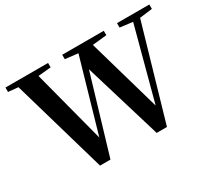

<svg xmlns="http://www.w3.org/2000/svg" viewBox="-140 -991 1372 1245"><g transform="rotate(-30 545.5 -368.5)"><path d="M845 -708 940 -696 795 -153 639 -697 746 -708V-741H435V-708L531 -697L375 -156L233 -699L329 -708V-741H10V-708L84 -701L288 4H366L538 -573L712 4H789L992 -696L1087 -708V-741H845Z"/></g></svg>

Font: Source Han Serif CN
Style: Bold
Weight: 700
Designer: Ryoko NISHIZUKA 西塚涼子 (kana & ideographs); Frank Grießhammer (Latin, Greek & Cyrillic); Wenlong ZHANG 张文龙 (bopomofo); San
Foundry: Adobe
Version: Version 2.003;hotconv 1.1.1;makeotfexe 2.6.0